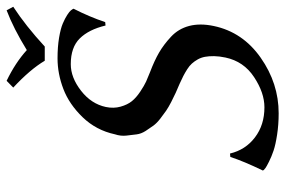

<svg xmlns="http://www.w3.org/2000/svg" viewBox="-161 -691 862 580"><g transform="rotate(-90 270.0 -401.0)"><path d="M376.5 -696.8Q350.1 -741.2 295.4 -792L315.9 -812Q370.6 -785.6 408.7 -751Q473.6 -791 528.8 -812L539.6 -792Q481.9 -754.4 419.4 -696.8ZM235.8 -33.2Q279.8 -33.2 327.1 -64.5Q374.5 -95.7 386.2 -150.9Q390.1 -169.4 390.4 -185.1Q390.6 -200.7 388.4 -212.6Q386.2 -224.6 380.4 -234.9Q374.5 -245.1 367.9 -252.4Q361.3 -259.8 350.6 -266.6Q339.8 -273.4 330.3 -278.3Q320.8 -283.2 307.6 -289.1Q292 -295.4 279.5 -301.3Q267.1 -307.1 251.7 -314.9Q236.3 -322.8 225.3 -330.3Q214.4 -337.9 201.2 -348.1Q188 -358.4 180.4 -368.7Q172.9 -378.9 164.3 -392.3Q155.8 -405.8 154.1 -419.2Q152.3 -432.6 150.4 -450Q148.4 -467.3 154.3 -484.9Q166.5 -541.5 205.8 -582.3Q245.1 -623 291.3 -640.6Q337.4 -658.2 383.8 -658.2Q418 -658.2 445.8 -653.6Q473.6 -648.9 489 -642.3Q504.4 -635.7 514.9 -628.9Q525.4 -622.1 528.8 -617.7L532.2 -612.8L533.7 -609.9Q508.8 -561 493.2 -514.2L482.9 -513.2Q470.7 -564 443.8 -591.1Q417 -618.2 366.2 -618.2Q325.7 -618.2 285.9 -587.2Q246.1 -556.2 236.8 -512.2Q231.9 -488.8 237.8 -467.8Q243.7 -446.8 254.4 -433.6Q265.1 -420.4 283.4 -408.2Q301.8 -396 313.7 -390.6Q325.7 -385.3 341.8 -378.9Q376.5 -365.7 400.6 -351.8Q424.8 -337.9 449 -315.4Q473.1 -293 481.7 -260.3Q490.2 -227.5 481.4 -186Q462.9 -98.6 385.5 -44.4Q308.1 9.8 217.8 9.8Q183.6 9.8 153.3 5.1Q123 0.5 105 -5.6Q86.9 -11.7 71.8 -19.3Q56.6 -26.9 52.5 -30Q48.3 -33.2 46.4 -35.2L44.9 -38.1Q72.8 -95.7 85.9 -136.2L96.2 -137.2Q107.4 -90.3 145 -61.8Q182.6 -33.2 235.8 -33.2Z"/></g></svg>

Font: Linux Biolinum
Style: Italic
Weight: 400
Italic angle: -12°
Designer: Philipp H. Poll
Foundry: Philipp H. Poll
Version: Version 1.1.3 ; ttfautohint (v0.9)